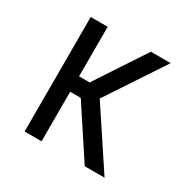

<svg xmlns="http://www.w3.org/2000/svg" viewBox="-124 -637 748 755"><g transform="rotate(30 250.0 -260.0)"><path d="M80 0V-520H157V-295H205L353 -520H443L271 -260L443 0H353L205 -225H157V0Z"/></g></svg>

Font: Iosevka SS18
Style: Regular
Weight: 400
Monospace: yes
Designer: Belleve Invis
Foundry: Belleve Invis
Version: Version 25.1.1; ttfautohint (v1.8.4)